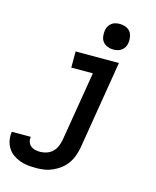

<svg xmlns="http://www.w3.org/2000/svg" viewBox="-205 -854 944 1161"><g transform="rotate(15 267.0 -273.5)"><path d="M133 213Q106 213 80 210Q54 207 30.5 198Q7 189 -13 174.5Q-33 160 -46 138.5Q-59 117 -63.5 91.5Q-68 66 -64 40Q-64 40 -64 39.5Q-64 39 -64 39H55Q55 39 55 39Q55 39 55 39Q52 55 57 70.5Q62 86 73.5 95.5Q85 105 100.5 108.5Q116 112 133 112Q153 112 173.5 105Q194 98 210 82.5Q226 67 234 47Q242 27 246 6L318 -429H183V-530H454L363 23Q358 49 349 75Q340 101 324 124Q308 147 285.5 164.5Q263 182 237.5 193.5Q212 205 185.5 209Q159 213 133 213ZM399 -600Q380 -600 362.5 -607Q345 -614 334 -628Q323 -642 320.5 -661Q318 -680 321 -699Q323 -713 330 -725Q337 -737 348 -745.5Q359 -754 372.5 -757Q386 -760 399 -760Q418 -760 436 -753Q454 -746 464.5 -732Q475 -718 478 -699Q481 -680 478 -661Q476 -647 469 -635Q462 -623 450.5 -614.5Q439 -606 425.5 -603Q412 -600 399 -600Z"/></g></svg>

Font: Iosevka Curly Slab Extended
Style: Bold Italic
Weight: 700
Width: 7
Italic angle: -9°
Monospace: yes
Designer: Belleve Invis
Foundry: Belleve Invis
Version: Version 11.0.0; ttfautohint (v1.8.3)